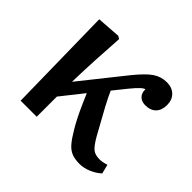

<svg xmlns="http://www.w3.org/2000/svg" viewBox="-130 -685 862 862"><g transform="rotate(45 301.0 -254.5)"><path d="M464 14Q435 14 414.5 6Q394 -2 376.5 -22.5Q359 -43 338 -79Q328 -95 313.5 -123.5Q299 -152 285.5 -182.5Q272 -213 263 -234L179 -128V0H77L68 -508L181 -516L194 -508Q189 -432 185.5 -366.5Q182 -301 180 -223L345 -430Q388 -483 417.5 -503Q447 -523 483 -523Q516 -523 536 -503.5Q556 -484 556 -451Q556 -418 538 -399.5Q520 -381 487 -381Q463 -381 449.5 -395Q436 -409 437 -432Q423 -432 380 -379L331 -318Q343 -290 365.5 -248Q388 -206 431 -129Q454 -89 470 -76.5Q486 -64 513 -64Q531 -64 556 -72L567 -28Q546 -9 518.5 2.5Q491 14 464 14Z"/></g></svg>

Font: Literata 12pt Medium
Style: Regular
Weight: 500
Designer: Latin by Veronika Burian and Jose Scaglione. Greek by Irene Vlachou. Cyrillic by Vera Evstafieva.
Foundry: TypeTogether
Version: Version 3.002